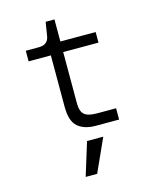

<svg xmlns="http://www.w3.org/2000/svg" viewBox="-128 -708 856 1051"><g transform="rotate(-15 300.0 -182.5)"><path d="M351 0Q286 0 249.5 -31.5Q213 -63 213 -145V-436H87V-496H162Q214 -496 221 -546L233 -621H283V-496H483V-436H283V-145Q283 -100 303.5 -82Q324 -64 375 -64H483V0ZM225 256 283 68H375L290 256Z"/></g></svg>

Font: DM Mono Light
Style: Regular
Weight: 300
Designer: Colophon Foundry
Foundry: Colophon Foundry
Version: Version 1.000; ttfautohint (v1.8.2.53-6de2)